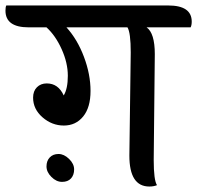

<svg xmlns="http://www.w3.org/2000/svg" viewBox="-78 -676 721 702"><path d="M92 -67.5Q92 -88 104 -100.5Q116 -113 136 -113Q156 -113 174.5 -95Q193 -77 193 -56.5Q193 -36 181.5 -23.5Q170 -11 149 -11Q128 -11 110 -29Q92 -47 92 -67.5ZM395 -107 400 -484Q400 -557 388 -576H165Q205 -532 229 -468Q253 -404 253 -343.5Q253 -283 226 -250Q199 -217 155.5 -217Q112 -217 77.5 -247Q43 -277 43 -319Q43 -343 57 -357Q71 -371 93 -371Q135 -371 155 -327Q170 -352 170 -399Q170 -446 147.5 -496Q125 -546 92 -576H27Q-58 -576 -58 -637Q-58 -650 -55 -656H537Q623 -656 623 -597Q623 -584 619 -576H458Q488 -555 488 -478L484 -91Q484 -17 496 1Q484 6 468 6Q395 6 395 -107Z"/></svg>

Font: Laila Medium
Style: Regular
Weight: 500
Designer: Hitesh Malaviya
Foundry: Indian Type Foundry
Version: Version 1.302;PS 1.0;hotconv 1.0.78;makeotf.lib2.5.61930; tt